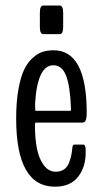

<svg xmlns="http://www.w3.org/2000/svg" viewBox="-20 -683 384 708"><path d="M140.1 -557.1Q127 -557.1 127 -583V-637.2Q127 -662.6 140.1 -662.6H199.7Q212.9 -662.6 212.9 -637.2V-583Q212.9 -557.1 199.7 -557.1ZM110.8 -274.4H240.7Q241.7 -274.4 241.7 -283.2Q238.8 -365.7 223.6 -404.1Q208.5 -442.4 176.8 -442.4Q117.7 -442.4 109.4 -300.8Q109.4 -274.4 110.8 -274.4ZM295.9 -120.1Q295.9 -65.9 267.3 -30.3Q238.8 5.4 182.6 5.4Q39.6 5.4 39.6 -246.1Q39.6 -308.1 48.1 -354.7Q56.6 -401.4 69.8 -428Q83 -454.6 102.1 -470.9Q121.1 -487.3 138.9 -492.4Q156.7 -497.6 177.7 -497.6Q299.8 -497.6 299.8 -266.1Q299.8 -231 285.2 -231H112.3Q108.9 -231 108.9 -220.7Q108.9 -172.4 116.2 -135.3Q123.5 -98.1 141.4 -74Q159.2 -49.8 185.5 -49.8Q203.6 -49.8 216.1 -58.3Q228.5 -66.9 234.6 -83Q240.7 -99.1 242.9 -110.6Q245.1 -122.1 247.1 -140.1Q248 -149.9 253.4 -149.9H286.6Q295.9 -149.9 295.9 -129.9Z"/></svg>

Font: BenchNine
Style: Regular
Weight: 400
Designer: Vernon Adams
Foundry: Vernon Adams
Version: Version 1 ; ttfautohint (v0.92.18-e454-dirty) -l 8 -r 50 -G 